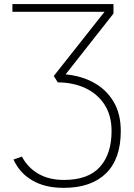

<svg xmlns="http://www.w3.org/2000/svg" viewBox="-20 -678 653 936"><path d="M290.5 237.8Q199.2 237.8 137 201.2Q74.7 164.6 45.9 99.6L86.9 85.4Q115.2 139.2 167.2 169.2Q219.2 199.2 292 199.2Q409.7 199.2 466.8 136Q523.9 72.8 523.9 -39.1Q523.9 -114.3 490.2 -167Q456.5 -219.7 397.5 -247.8Q338.4 -275.9 261.7 -276.4L242.2 -307.6L489.7 -620.6H40.5V-658.2H533.2V-611.8L299.8 -315.4Q377.9 -308.1 438.5 -274.4Q499 -240.7 533.9 -181.9Q568.8 -123 568.8 -39.1Q568.8 96.7 496.6 167.2Q424.3 237.8 290.5 237.8Z"/></svg>

Font: Estedad-FD ExtraLight
Style: Regular
Weight: 200
Designer: Amin Abedi
Version: Version 7.3